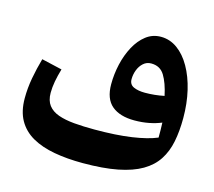

<svg xmlns="http://www.w3.org/2000/svg" viewBox="-103 -841 1091 977"><g transform="rotate(15 442.5 -352.0)"><path d="M749.7 -215.8Q700 -194.8 619.1 -182.9Q538.2 -170.9 423.8 -170.9Q364.4 -170.9 316 -175.1Q267.6 -179.4 232.7 -191.7Q197.8 -204.1 179 -228.6Q160.2 -253.1 160.2 -293.8Q160.2 -322.8 166 -354.6Q171.9 -386.4 182.6 -422.9L74.9 -447.8Q59.7 -394.5 49.8 -340.7Q39.9 -286.8 39.9 -233.1Q39.9 -164.6 66.3 -117.8Q92.8 -71.1 141.8 -43.1Q190.9 -15.1 259 -2.8Q327 9.6 410.3 9.6Q517.6 9.6 593.3 -5.3Q668.9 -20.2 718.3 -49.2Q767.6 -78.1 795.3 -120.8Q823.1 -163.6 834.2 -219.4Q845.4 -275.2 845.4 -343.6Q845.4 -421.1 829.6 -488.3Q813.8 -555.5 784.7 -606.4Q755.7 -657.4 716.1 -685.9Q676.6 -714.4 629.4 -714.4Q585.6 -714.4 551.5 -688.1Q517.4 -661.8 493.9 -618.2Q470.4 -574.5 458.3 -521.8Q446.3 -469.1 446.3 -415.9Q446.3 -339.2 488.4 -303.7Q530.6 -268.2 607.4 -268.2Q648.8 -268.2 684.4 -275.3Q720.1 -282.4 748.5 -294.4Q749.2 -278.3 749.6 -255.7Q750 -233.1 749.7 -215.8ZM724.3 -428.5Q699.5 -423.3 673.9 -420.7Q648.3 -418.1 622.9 -418.1Q587.4 -418.1 563.6 -428.7Q539.9 -439.3 539.9 -467.4Q539.9 -492.2 548.9 -515.8Q557.9 -539.4 575.2 -554.9Q592.4 -570.5 616.7 -570.5Q663.6 -570.5 687 -532.2Q710.4 -494 724.3 -428.5Z"/></g></svg>

Font: Pinar FD VF
Style: Regular
Weight: 300
Designer: Amin Abedi
Version: Version 2.000